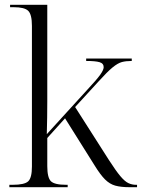

<svg xmlns="http://www.w3.org/2000/svg" viewBox="-20 -780 596 800"><path d="M19 0V-10H33Q82 -10 97.5 -24.5Q113 -39 113 -86V-672Q113 -720 97.5 -735Q82 -750 37 -750H22V-760H177V-359Q177 -325 176.5 -290.5Q176 -256 175 -221L340 -402Q383 -448 397.5 -468.5Q412 -489 412 -500Q412 -516 394.5 -521Q377 -526 339 -526V-536H529V-526Q505 -526 488 -521.5Q471 -517 449 -499Q427 -481 390 -440L293 -334L434 -113Q463 -68 481.5 -46Q500 -24 515 -17Q530 -10 547 -10H551V0H520Q484 0 460.5 -6.5Q437 -13 417.5 -32.5Q398 -52 374 -91L251 -287L177 -205V-88Q177 -40 192 -25Q207 -10 256 -10H262V0Z"/></svg>

Font: Noto Serif Display Light
Style: Regular
Weight: 300
Designer: Monotype Design Team
Foundry: Monotype Imaging Inc.
Version: Version 2.009